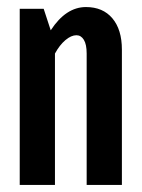

<svg xmlns="http://www.w3.org/2000/svg" viewBox="-20 -525 402 545"><path d="M197 -425Q182 -425 165.5 -411Q149 -397 136 -373V0H36V-500H104L124 -439Q167 -505 224 -505Q272 -505 299 -473Q326 -441 326 -384V0H226V-373Q226 -399 218 -412Q210 -425 197 -425Z"/></svg>

Font: Piscolabis
Style: Regular
Weight: 400
Designer: Ariel Martín Pérez
Foundry: Tunera Type Foundry
Version: Version 1.000